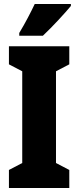

<svg xmlns="http://www.w3.org/2000/svg" viewBox="-20 -947 394 967"><path d="M337 -917V-927H155C134 -883 109 -834 77 -781V-767H196C246 -814 309 -883 337 -917ZM329 0V-91L262 -126V-588L329 -623V-714H25V-623L92 -588V-126L25 -91V0Z"/></svg>

Font: Noto Sans Arabic ExtCond Blk
Style: Regular
Weight: 900
Width: 2
Designer: Monotype Design Team, Nadine Chahine, Nizar Qandah and Khaled Hosny
Foundry: Monotype Imaging Inc.
Version: Version 2.012